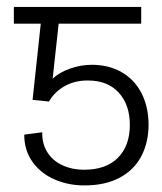

<svg xmlns="http://www.w3.org/2000/svg" viewBox="-20 -534 474 561"><path d="M75.2 -242.2 99.1 -464.8H20.5V-513.7H392.6V-464.8H151.4L133.8 -303.7Q151.9 -321.8 183.8 -333.3Q215.8 -344.7 248 -344.7Q297.9 -344.7 335.2 -323.2Q372.6 -301.8 393.1 -262.5Q413.6 -223.1 414.1 -170.9Q414.1 -117.7 392.8 -77.4Q371.6 -37.1 329.3 -14.6Q287.1 7.8 226.6 7.8Q179.2 7.8 139.2 -9.8Q99.1 -27.3 75 -61Q50.8 -94.7 50.8 -140.6L103.5 -147.5Q102.5 -115.2 117.7 -90.3Q132.8 -65.4 161.1 -51.8Q189.5 -38.1 226.6 -38.1Q290 -38.1 324.7 -73.2Q359.4 -108.4 359.4 -168.9Q359.4 -228 326.9 -263.4Q294.4 -298.8 237.3 -298.8Q199.2 -299.3 169.2 -282.5Q139.2 -265.6 123 -237.3Z"/></svg>

Font: Pretendard ExtraLight
Style: Regular
Weight: 200
Designer: Base glyphs from Inter by Rasmus Andersson; Hangeul glyphs from Noto Sans CJK(Source Han Sans) by Jang Soo-young and Kan
Foundry: Kil Hyung-jin
Version: Version 1.309